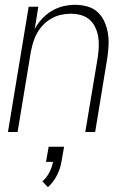

<svg xmlns="http://www.w3.org/2000/svg" viewBox="-20 -548 540 797"><path d="M13 0 99 -520H139L124 -427Q136 -450 154 -469.5Q172 -489 194.5 -502.5Q217 -516 242 -522Q267 -528 292 -528Q318 -528 343 -521Q368 -514 386 -497Q404 -480 414 -457Q424 -434 428 -409Q432 -384 430.5 -357.5Q429 -331 425 -305L375 0H334L386 -311Q389 -332 390 -354Q391 -376 387.5 -396.5Q384 -417 375 -435.5Q366 -454 351 -467Q336 -480 315.5 -485.5Q295 -491 273 -491Q253 -491 233 -486.5Q213 -482 194 -471.5Q175 -461 160 -445.5Q145 -430 134.5 -411.5Q124 -393 118 -373Q112 -353 108 -333L53 0ZM179 229 156 205Q174 189 185 167.5Q196 146 200 124H171L182 61H246L235 124Q230 153 216 180.5Q202 208 179 229Z"/></svg>

Font: Iosevka SS04 XLt Obl
Style: Regular
Weight: 200
Italic angle: -9°
Monospace: yes
Designer: Belleve Invis
Foundry: Belleve Invis
Version: Version 19.0.0; ttfautohint (v1.8.4)